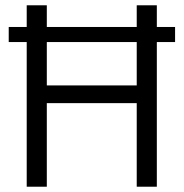

<svg xmlns="http://www.w3.org/2000/svg" viewBox="-20 -706 694 726"><path d="M81 0V-686H157V-383H497V-686H573V0H497V-316H157V0ZM13 -547V-604H642V-547Z"/></svg>

Font: Archivo SemiCondensed Light
Style: Regular
Weight: 300
Width: 4
Designer: Hector Gatti
Foundry: Omnibus-Type
Version: Version 2.001